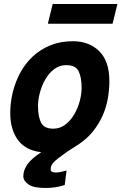

<svg xmlns="http://www.w3.org/2000/svg" viewBox="-20 -745 604 955"><path d="M207 190Q146 190 121 172Q96 154 96 131Q96 102 115.5 73.5Q135 45 185 12Q107 3 69 -49Q31 -101 31 -183Q31 -236 44 -288Q57 -340 82 -385.5Q107 -431 144.5 -465.5Q182 -500 231.5 -520Q281 -540 342 -540Q424 -540 474 -490Q524 -440 524 -342Q524 -298 516 -253.5Q508 -209 489.5 -168Q471 -127 442 -91Q413 -55 371 -27Q346 -11 326.5 1.5Q307 14 293 25Q269 42 255.5 54Q242 66 237 75.5Q232 85 232 97Q232 105 238 109Q244 113 257 113Q271 113 287.5 109Q304 105 311 103L302 175Q283 182 258 186Q233 190 207 190ZM245 -105Q278 -105 304 -124.5Q330 -144 348.5 -175Q367 -206 376.5 -241.5Q386 -277 386 -308Q386 -360 371 -390.5Q356 -421 309 -421Q276 -421 250 -401.5Q224 -382 206 -351Q188 -320 178.5 -284.5Q169 -249 169 -218Q169 -166 184 -135.5Q199 -105 245 -105ZM218 -627 242 -725H564L540 -627Z"/></svg>

Font: Ubuntu Sans Mono
Style: Bold Italic
Weight: 700
Italic angle: -13.5°
Monospace: yes
Designer: Dalton Maag Ltd
Foundry: Dalton Maag Ltd
Version: Version 1.006